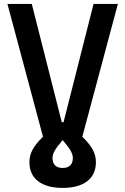

<svg xmlns="http://www.w3.org/2000/svg" viewBox="-20 -713 626 959"><path d="M293 225.6C397.9 225.6 459 179.7 459 97.7C459 55.7 442.9 20 391.1 -29.8L568.8 -693.4H447.3L297.4 -102.5H288.6L138.7 -693.4H17.1L194.8 -29.8C143.1 20 127 55.7 127 97.7C127 179.7 188 225.6 293 225.6ZM242.2 76.2C242.2 54.2 254.4 31.7 293 -13.2C331.5 31.7 343.8 54.2 343.8 76.2C343.8 107.9 326.2 126 293 126C259.8 126 242.2 107.9 242.2 76.2Z"/></svg>

Font: Cascadia Code PL SemiBold
Style: Regular
Weight: 600
Monospace: yes
Designer: Aaron Bell
Foundry: Saja Typeworks
Version: Version 2404.023